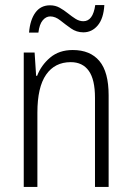

<svg xmlns="http://www.w3.org/2000/svg" viewBox="-20 -740 521 760"><path d="M268 -542Q337 -542 373.5 -498.5Q410 -455 410 -363V0H356V-353Q356 -425 331.5 -459.5Q307 -494 260 -494Q197 -494 162.5 -444.5Q128 -395 128 -294V0H74V-532H117L123 -440H127Q143 -482 178.5 -512Q214 -542 268 -542ZM95 -611Q99 -661 120 -690Q141 -719 178 -719Q199 -719 216 -709.5Q233 -700 248.5 -687.5Q264 -675 279 -665.5Q294 -656 310 -656Q348 -656 357 -720H393Q390 -667 367 -639.5Q344 -612 310 -612Q283 -612 261 -627.5Q239 -643 219 -659Q199 -675 179 -675Q162 -675 149 -659.5Q136 -644 132 -611Z"/></svg>

Font: Noto Sans Gurmukhi Condensed Light
Style: Regular
Weight: 300
Width: 3
Designer: Jelle Bosma - Monotype Design Team
Foundry: Monotype Imaging Inc.
Version: Version 2.004; ttfautohint (v1.8.4.7-5d5b)